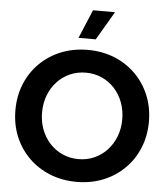

<svg xmlns="http://www.w3.org/2000/svg" viewBox="-63 -1033 966 1104"><g transform="rotate(5 419.5 -481.5)"><path d="M419.9 14.6Q336.4 14.6 265.9 -13.9Q195.3 -42.5 143.3 -94Q91.3 -145.5 62.7 -214.8Q34.2 -284.2 34.2 -366.2Q34.2 -448.2 62.7 -517.8Q91.3 -587.4 143.3 -638.9Q195.3 -690.4 265.9 -718.8Q336.4 -747.1 419.9 -747.1Q503.4 -747.1 573.7 -718.5Q644 -689.9 695.6 -638.7Q747.1 -587.4 775.9 -518.1Q804.7 -448.7 804.7 -366.2Q804.7 -284.2 776.1 -214.6Q747.6 -145 695.8 -93.8Q644 -42.5 573.7 -13.9Q503.4 14.6 419.9 14.6ZM419.9 -116.7Q469.2 -116.7 511.5 -135.7Q553.7 -154.8 585 -188.7Q616.2 -222.7 633.5 -267.8Q650.9 -313 650.9 -366.2Q650.9 -419.4 633.5 -464.8Q616.2 -510.3 585 -544.2Q553.7 -578.1 511.5 -596.9Q469.2 -615.7 419.9 -615.7Q370.1 -615.7 327.9 -596.9Q285.6 -578.1 254.2 -544.2Q222.7 -510.3 205.3 -464.8Q188 -419.4 188 -366.2Q188 -313 205.3 -267.6Q222.7 -222.2 254.2 -188.2Q285.6 -154.3 327.9 -135.5Q370.1 -116.7 419.9 -116.7ZM459 -811.5H359.4L428.7 -976.6H555.7Z"/></g></svg>

Font: Kumbh Sans
Style: Bold
Weight: 700
Version: Version 1.005